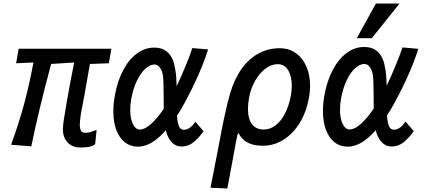

<svg xmlns="http://www.w3.org/2000/svg" viewBox="-20 -827 2440 1091"><path d="M337.5 -92Q337.5 -97.5 338.5 -109.5Q339 -131.5 360.2 -252.5Q381.5 -373.5 401.5 -472L270.5 -463.5Q197 -189.5 158 4.5L43 -4.5Q85.5 -121 115.5 -230.5Q145.5 -340 170 -472L71.5 -467.5L86 -550H613L598.5 -467.5L491 -463.5Q454.5 -253 439.5 -179.5Q433.5 -138.5 433.5 -119Q433.5 -95.5 440.2 -84Q447 -72.5 462.5 -72.5Q481 -72.5 494.5 -76.5Q508 -80.5 529 -89L520.5 -7Q503.5 4.5 484.2 7.8Q465 11 436.5 11Q391 11 364.2 -17.5Q337.5 -46 337.5 -92Z M624 -194.5Q624 -236.5 632 -281.5Q646.5 -365 679.5 -427.2Q712.5 -489.5 758.2 -523Q804 -556.5 856 -556.5Q908.5 -556.5 937.8 -525Q967 -493.5 975 -436Q982.5 -402.5 983.5 -337.5Q1009 -390 1034.5 -452Q1060 -514 1073 -554L1162.5 -546Q1136 -462 1093 -369.5Q1050 -277 1006 -201.5L985.5 -170Q988.5 -129 997 -109.2Q1005.5 -89.5 1025 -89.5Q1043 -89.5 1060 -102.5Q1077 -115.5 1090 -135.5L1136.5 -81.5Q1111.5 -45 1081 -19.8Q1050.5 5.5 1012.5 5.5Q979 5.5 956.2 -18Q933.5 -41.5 922 -86.5Q840.5 6.5 764.5 6.5Q721.5 6.5 689.8 -18.2Q658 -43 641 -88.2Q624 -133.5 624 -194.5ZM720 -202Q720 -152.5 735.2 -121.8Q750.5 -91 775.5 -91Q803 -91 838.8 -123.2Q874.5 -155.5 910.5 -208.5Q910 -228.5 910 -277.5Q909.5 -312 909 -345.2Q908.5 -378.5 906.5 -393Q903 -421.5 890 -441Q877 -460.5 858 -460.5Q832 -460.5 805.5 -436.2Q779 -412 757.5 -367.2Q736 -322.5 725.5 -263Q720 -229 720 -202Z M1176 240 1215.5 38.5 1224.5 -9Q1240 -92 1254.5 -161.2Q1269 -230.5 1288 -297.5Q1312.5 -380.5 1354.5 -438Q1396.5 -495.5 1451.2 -524.2Q1506 -553 1568.5 -553Q1622 -553 1661.2 -525Q1700.5 -497 1721.2 -448.5Q1742 -400 1742 -339.5Q1742 -307.5 1736 -274.5Q1721 -189 1681.8 -126.8Q1642.5 -64.5 1588.8 -31.8Q1535 1 1476.5 1Q1433 1 1405 -9.2Q1377 -19.5 1361.8 -34.8Q1346.5 -50 1333 -72.5Q1327.5 -53.5 1321.2 -22.8Q1315 8 1305.5 63Q1286 172.5 1272 244ZM1633 -285.5Q1638 -316.5 1638 -339.5Q1638 -394 1617.2 -428.2Q1596.5 -462.5 1558.5 -462.5Q1521.5 -462.5 1487.2 -436.2Q1453 -410 1428.5 -365.8Q1404 -321.5 1395 -270Q1389 -236.5 1389 -208Q1389 -152 1411.8 -121.5Q1434.5 -91 1479 -91Q1515 -91 1546.2 -115Q1577.5 -139 1600 -183Q1622.5 -227 1633 -285.5Z M1815 -196.5Q1815 -238.5 1823 -283.5Q1838 -367.5 1871 -430Q1904 -492.5 1950 -526.2Q1996 -560 2048.5 -560Q2101.5 -560 2131 -528.5Q2160.5 -497 2168.5 -439Q2176 -405.5 2177 -339.5Q2202.5 -392.5 2228.2 -455.2Q2254 -518 2267 -557.5L2357 -549.5Q2330.5 -465 2287.2 -372.2Q2244 -279.5 2199.5 -203L2179 -171.5Q2182 -130 2190.5 -110Q2199 -90 2218.5 -90Q2237 -90 2254 -103Q2271 -116 2284 -136.5L2331 -82Q2306 -45.5 2275.2 -20Q2244.5 5.5 2206 5.5Q2172.5 5.5 2149.5 -18.2Q2126.5 -42 2115 -87Q2032.5 6.5 1956.5 6.5Q1913 6.5 1881.2 -18.2Q1849.5 -43 1832.2 -89Q1815 -135 1815 -196.5ZM2007.5 -610 2116 -807H2250.5L2092.5 -610ZM1912 -203Q1912 -153 1927.2 -122.2Q1942.5 -91.5 1967.5 -91.5Q1995.5 -91.5 2031.2 -123.8Q2067 -156 2103.5 -210Q2103 -230 2103 -279.5Q2102.5 -314 2102 -347.5Q2101.5 -381 2099.5 -395.5Q2096 -424 2083 -443.8Q2070 -463.5 2050.5 -463.5Q2024.5 -463.5 1997.8 -439.2Q1971 -415 1949.5 -369.8Q1928 -324.5 1917.5 -264.5Q1912 -234.5 1912 -203Z"/></svg>

Font: JuliaMono SemiBold
Style: Italic
Weight: 600
Italic angle: -9°
Monospace: yes
Designer: cormullion
Foundry: corm
Version: Version 0.056; ttfautohint (v1.8.4)